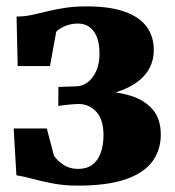

<svg xmlns="http://www.w3.org/2000/svg" viewBox="-20 -573 550 603"><path d="M223.5 10Q181.5 10 145.2 3Q109 -4 80.5 -11.8Q52 -19.5 31.5 -22.5L23 -169.5H127L149.5 -84Q160 -68 179.5 -55.2Q199 -42.5 225.5 -42.5Q252 -42.5 269.8 -55.5Q287.5 -68.5 296.2 -92.5Q305 -116.5 305 -148.5Q305 -198.5 282 -222.5Q259 -246.5 226.5 -246.5Q220.5 -246.5 207.8 -245.5Q195 -244.5 182.2 -243Q169.5 -241.5 163 -240L163.5 -300L222 -302Q238.5 -302.5 254.8 -314.2Q271 -326 281.8 -349Q292.5 -372 292.5 -405Q292.5 -436 284 -457Q275.5 -478 260.5 -488.5Q245.5 -499 225.5 -499Q201.5 -499 182.2 -490.2Q163 -481.5 156.5 -473L137 -365.5H35.5L32 -521Q56.5 -521 79.8 -526Q103 -531 128 -537.2Q153 -543.5 183.2 -548.2Q213.5 -553 252.5 -553Q325 -553 371.8 -536.2Q418.5 -519.5 440.8 -488.8Q463 -458 463 -416Q463 -378.5 443.5 -349Q424 -319.5 385 -299.5Q346 -279.5 288 -271L290 -287Q345.5 -286 389.5 -272.5Q433.5 -259 459.2 -229.5Q485 -200 485 -150Q485 -102.5 458.8 -66.2Q432.5 -30 375 -10Q317.5 10 223.5 10Z"/></svg>

Font: Merriweather 60pt Black
Style: Regular
Weight: 900
Version: Version 2.100